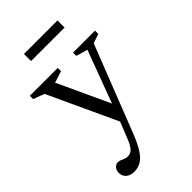

<svg xmlns="http://www.w3.org/2000/svg" viewBox="-264 -710 1053 1053"><g transform="rotate(-45 262.0 -183.5)"><path d="M304 -72.5 260 17 71 -391 6.5 -415V-440.5H223V-415L155.5 -393.5ZM117 259.5Q88.5 259.5 70.5 244.5Q52.5 229.5 52.5 203Q52.5 189.5 57.8 179.5Q63 169.5 71.5 163.8Q80 158 89.5 158Q99 158 109 162.2Q119 166.5 129.8 170.8Q140.5 175 152 175Q164.5 175 175.2 169.2Q186 163.5 196.2 149.2Q206.5 135 216.5 110L269 -21.5L290 -78L408.5 -396L341.5 -415V-440.5H512V-415L458 -396.5L261 107Q238 165 216.5 198.2Q195 231.5 171 245.5Q147 259.5 117 259.5ZM146 -570.5V-625.5H406V-570.5Z"/></g></svg>

Font: Newsreader 16pt 16pt
Style: Regular
Weight: 400
Version: Version 1.003